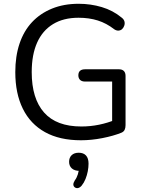

<svg xmlns="http://www.w3.org/2000/svg" viewBox="-20 -734 766 1017"><path d="M409 9Q296 9 218.5 -34Q141 -77 101 -158Q61 -239 61 -352Q61 -436 83.5 -503Q106 -570 149.5 -616.5Q193 -663 255.5 -688.5Q318 -714 397 -714Q460 -714 519 -696.5Q578 -679 624 -641Q636 -632 639 -621Q642 -610 638.5 -599Q635 -588 627.5 -580.5Q620 -573 608.5 -572Q597 -571 585 -579Q544 -611 498 -625.5Q452 -640 396 -640Q316 -640 260.5 -606Q205 -572 176.5 -508Q148 -444 148 -352Q148 -212 213.5 -138Q279 -64 411 -64Q459 -64 505 -73.5Q551 -83 592 -100L574 -53V-302H431Q413 -302 404 -311Q395 -320 395 -335Q395 -351 404 -359Q413 -367 431 -367H610Q627 -367 636 -358Q645 -349 645 -332V-71Q645 -56 640 -46Q635 -36 623 -31Q581 -14 522.5 -2.5Q464 9 409 9ZM412 250Q403 260 393.5 262Q384 264 376.5 258.5Q369 253 368.5 244Q368 235 376 222Q387 207 392.5 189Q398 171 398 156L401 171Q375 171 360.5 158Q346 145 346 123Q346 101 359.5 88Q373 75 397 75Q422 75 435.5 89.5Q449 104 449 133Q449 152 445 173Q441 194 433 214Q425 234 412 250Z"/></svg>

Font: Nunito ExtraLight
Style: Regular
Weight: 400
Version: Version 3.602